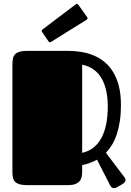

<svg xmlns="http://www.w3.org/2000/svg" viewBox="-20 -967 686 1003"><path d="M486.8 -132.8Q468.3 -122.6 449 -115.7Q429.7 -108.9 409.2 -104.5V-67.9Q409.2 -52.2 405.8 -39.8Q402.3 -27.3 393.8 -18.6Q385.3 -9.8 371.3 -4.9Q357.4 0 336.4 0H120.1Q96.7 0 82 -4.4Q67.4 -8.8 59.1 -17.1Q50.8 -25.4 47.9 -38.1Q44.9 -50.8 44.9 -67.9V-632.8Q44.9 -649.9 47.9 -662.6Q50.8 -675.3 59.1 -683.8Q67.4 -692.4 82 -696.8Q96.7 -701.2 120.1 -701.2H337.9Q373 -701.2 407 -695.3Q440.9 -689.5 471.4 -676.5Q502 -663.6 527.6 -642.1Q553.2 -620.6 572 -589.1Q590.8 -557.6 601.3 -515.6Q611.8 -473.6 611.8 -418.9Q611.8 -372.1 606 -334Q600.1 -295.9 589.8 -265.1Q579.6 -234.4 565.2 -210.7Q550.8 -187 533.2 -168.9L630.9 -40Q635.7 -33.2 635.7 -26.9Q635.7 -19.5 630.6 -14.2Q625.5 -8.8 619.6 -5.4L590.3 11.7Q586.9 13.7 583.3 14.9Q579.6 16.1 575.7 16.1Q570.3 16.1 564.9 12.7Q559.6 9.3 555.2 1ZM543 -410.2Q543 -454.1 535.2 -491.2Q527.3 -528.3 511.2 -556.6Q495.1 -585 469.7 -603.5Q444.3 -622.1 409.2 -628.9V-168.5Q444.3 -176.3 469.7 -197Q495.1 -217.8 511.2 -249Q527.3 -280.3 535.2 -321Q543 -361.8 543 -410.2ZM248 -749Q246.1 -748 244.6 -747.1Q243.2 -746.1 241.7 -746.1Q236.3 -746.1 233.4 -751L200.7 -798.8Q197.8 -802.2 197.8 -805.7Q197.8 -809.1 202.1 -813L375 -943.8Q378.4 -946.8 381.8 -946.8Q385.3 -946.8 389.2 -942.4L434.1 -878.9Q437.5 -875 437.5 -871.6Q437.5 -867.2 433.1 -864.3Z"/></svg>

Font: Fascinate Cyrillic
Style: Regular
Weight: 900
Designer: Denis Ignatov
Foundry: Astigmatic (AOETI)
Version: Version 1.00 November 30, 2018, initial release